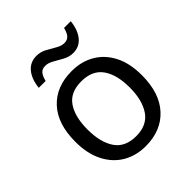

<svg xmlns="http://www.w3.org/2000/svg" viewBox="-203 -868 1011 1011"><g transform="rotate(-45 302.5 -362.5)"><path d="M551 -269Q551 -136 483.5 -63Q416 10 301 10Q230 10 174.5 -22.5Q119 -55 87 -117.5Q55 -180 55 -269Q55 -402 122 -474Q189 -546 304 -546Q377 -546 432.5 -513.5Q488 -481 519.5 -419.5Q551 -358 551 -269ZM146 -269Q146 -174 183.5 -118.5Q221 -63 303 -63Q384 -63 422 -118.5Q460 -174 460 -269Q460 -364 422 -418Q384 -472 302 -472Q220 -472 183 -418Q146 -364 146 -269ZM120 -606Q126 -665 154.5 -699.5Q183 -734 230 -734Q260 -734 286.5 -719.5Q313 -705 337 -691Q361 -677 382 -677Q405 -677 417.5 -691.5Q430 -706 437 -735H487Q481 -677 453 -642Q425 -607 378 -607Q350 -607 323.5 -621Q297 -635 272.5 -649.5Q248 -664 226 -664Q202 -664 190 -649.5Q178 -635 171 -606Z"/></g></svg>

Font: Noto Sans Old Hungarian
Style: Regular
Weight: 400
Designer: Monotype Design Team
Foundry: Monotype Imaging Inc.
Version: Version 2.005; ttfautohint (v1.8.4.7-5d5b)